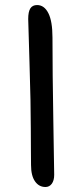

<svg xmlns="http://www.w3.org/2000/svg" viewBox="-20 -729 331 761"><path d="M160.2 12.2Q134.3 12.2 118.7 -10.3Q103 -32.7 103 -75.2Q103 -81.1 102.5 -138.9Q102.1 -196.8 102.1 -219.2Q102.1 -317.4 96.9 -481.4Q91.8 -645.5 91.8 -653.8Q91.8 -682.6 100.3 -695.8Q108.9 -709 127 -709Q155.3 -709 171.6 -677Q188 -645 188 -580.1Q188 -443.8 191.4 -248.5Q194.8 -53.2 194.8 -36.1Q194.8 -13.7 185.3 -0.7Q175.8 12.2 160.2 12.2Z"/></svg>

Font: Shantell Sans Normal
Style: Regular
Weight: 400
Designer: Stephen Nixon, Anya Danilova, Shantell Martin
Foundry: Arrow Type
Version: Version 1.006;[559af2be0]